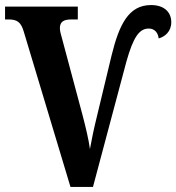

<svg xmlns="http://www.w3.org/2000/svg" viewBox="-20 -740 698 760"><path d="M74 -615 259 0H348L480 -495C508 -595 532 -627 569 -627C593 -627 606 -609 608 -588C632 -594 658 -615 658 -652C658 -690 632 -720 578 -720C489 -720 452 -643 422 -522L365 -285C351 -228 343 -189 336 -150C331 -187 320 -234 306 -287L226 -586C223 -598 217 -615 217 -628C217 -655 233 -663 263 -663H288V-714H0V-663H14C47 -663 63 -653 74 -615Z"/></svg>

Font: Noto Serif Condensed
Style: Bold
Weight: 700
Width: 3
Designer: Monotype Design Team
Foundry: Monotype Imaging Inc.
Version: Version 2.015